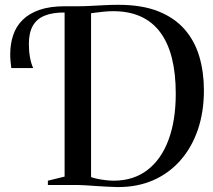

<svg xmlns="http://www.w3.org/2000/svg" viewBox="-20 -769 887 798"><path d="M468.5 8.5Q447.5 8 423.8 6.8Q400 5.5 377.5 4Q355 2.5 336.5 1.2Q318 0 306 0H179V-18L248.5 -35V-743H304Q328 -743 356.2 -744.5Q384.5 -746 414.2 -747.5Q444 -749 472 -749Q570 -749 637.8 -722Q705.5 -695 747.5 -646.8Q789.5 -598.5 808.5 -533.8Q827.5 -469 827.5 -393.5Q827.5 -303 802 -229Q776.5 -155 729 -101.5Q681.5 -48 615.8 -19.5Q550 9 468.5 8.5ZM453.5 -18Q536 -18.5 593.2 -62.8Q650.5 -107 680.5 -188Q710.5 -269 710.5 -379.5Q710.5 -463.5 694.5 -527.2Q678.5 -591 646.2 -634.5Q614 -678 565.2 -700.2Q516.5 -722.5 450.5 -722.5Q431.5 -722.5 411.8 -720.5Q392 -718.5 377.2 -716.5Q362.5 -714.5 358.5 -714V-33Q369 -29 385.8 -25.5Q402.5 -22 421 -20Q439.5 -18 453.5 -18ZM27 -486Q25 -499.5 23.8 -514.5Q22.5 -529.5 22.5 -543Q22.5 -586.5 34.8 -623Q47 -659.5 74 -686.2Q101 -713 144.2 -728Q187.5 -743 249.5 -743L254.5 -730L249.5 -717Q199 -717.5 165.8 -704Q132.5 -690.5 116.2 -661.5Q100 -632.5 100 -586Q100 -556 104.8 -530Q109.5 -504 118 -486Z"/></svg>

Font: Merriweather 144pt
Style: Regular
Weight: 400
Version: Version 2.100